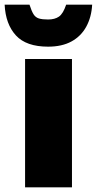

<svg xmlns="http://www.w3.org/2000/svg" viewBox="-51 -807 417 827"><path d="M259 0H57V-553H259ZM346 -787Q343 -733 320.5 -692Q298 -651 257 -628.5Q216 -606 156 -606Q62 -606 17.5 -654.5Q-27 -703 -31 -787H76Q85 -759 93.5 -745.5Q102 -732 116.5 -727.5Q131 -723 156 -723Q185 -723 203 -735.5Q221 -748 234 -787Z"/></svg>

Font: Noto Sans Display Black
Style: Regular
Weight: 900
Designer: Monotype Design Team
Foundry: Monotype Imaging Inc.
Version: Version 2.003